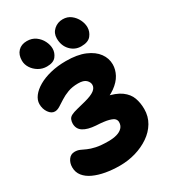

<svg xmlns="http://www.w3.org/2000/svg" viewBox="-229 -1067 1065 1199"><g transform="rotate(-30 303.0 -467.5)"><path d="M275 18Q221 18 173.5 9.5Q126 1 89 -16Q52 -33 31 -59.5Q10 -86 10 -122Q10 -153 26.5 -176Q43 -199 71 -199Q92 -199 108.5 -191.5Q125 -184 145.5 -174.5Q166 -165 200 -157.5Q234 -150 289 -150Q323 -150 349 -157.5Q375 -165 390 -181Q405 -197 405 -221Q405 -234 396 -244.5Q387 -255 358 -263Q329 -271 269 -274Q211 -278 180 -298Q149 -318 149 -357Q149 -371 154.5 -385Q160 -399 176 -407Q191 -415 221.5 -422.5Q252 -430 283 -438Q333 -451 355 -467.5Q377 -484 377 -506Q377 -525 360 -541.5Q343 -558 303 -558Q261 -558 229 -546Q197 -534 172.5 -518Q148 -502 128.5 -490Q109 -478 92 -478Q67 -478 48.5 -504.5Q30 -531 30 -566Q30 -595 50.5 -622Q71 -649 108 -670.5Q145 -692 196 -704.5Q247 -717 307 -717Q389 -717 443 -694Q497 -671 524 -634Q551 -597 551 -553Q551 -516 532 -480.5Q513 -445 472 -415.5Q431 -386 364 -365L407 -402Q479 -388 517 -360Q555 -332 568.5 -294.5Q582 -257 582 -213Q582 -160 556.5 -117Q531 -74 487 -44Q443 -14 388.5 2Q334 18 275 18ZM438 -748Q392 -748 360.5 -781.5Q329 -815 329 -867Q329 -905 356 -929Q383 -953 420 -953Q454 -953 478.5 -934Q503 -915 516.5 -887.5Q530 -860 530 -833Q530 -801 509 -774.5Q488 -748 438 -748ZM189 -746Q157 -746 130 -762Q103 -778 87 -803Q71 -828 71 -856Q71 -898 94.5 -922.5Q118 -947 158 -947Q195 -947 221 -928Q247 -909 261 -881Q275 -853 275 -826Q275 -796 255.5 -771Q236 -746 189 -746Z"/></g></svg>

Font: Shantell Sans ExtraBold
Style: Regular
Weight: 800
Designer: Stephen Nixon, Anya Danilova, Shantell Martin
Foundry: Arrow Type
Version: Version 1.011;[c5ecc13dd]